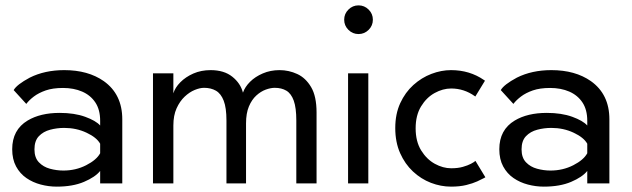

<svg xmlns="http://www.w3.org/2000/svg" viewBox="-20 -684 2355 716"><path d="M191.5 12Q161.5 12 132 4.2Q102.5 -3.5 78.5 -20Q54.5 -36.5 40 -63.2Q25.5 -90 25.5 -127.5Q25.5 -200 83 -234.5Q130.5 -263 202.5 -263Q257.5 -263 297.5 -248.5Q337.5 -234 353.5 -216V-233.5Q353.5 -275 335.5 -302Q317.5 -329 286.2 -342.5Q255 -356 215 -356Q177 -356 150.5 -346.8Q124 -337.5 106.2 -324Q88.5 -310.5 78 -296.5L31 -348Q42.5 -368.5 91 -394.5Q147 -422.5 219.5 -422.5Q308.5 -422.5 367 -381.5Q436 -332.5 436 -239V0H353.5V-46.5Q335 -23.5 293.2 -5.8Q251.5 12 191.5 12ZM216.5 -48Q262.5 -48 301.2 -67.8Q340 -87.5 353.5 -112.5V-148Q340.5 -171.5 302.5 -189.2Q264.5 -207 219.5 -207Q192.5 -207 167 -200.2Q141.5 -193.5 125 -176.2Q108.5 -159 108.5 -127Q108.5 -96 125 -78.8Q141.5 -61.5 166.2 -54.8Q191 -48 216.5 -48Z M1160.5 0H1085V-234.5Q1085 -282 1075.5 -308.5Q1066 -335 1048 -345.8Q1030 -356.5 1004.5 -356.5Q989.5 -356.5 971 -349.8Q952.5 -343 935.8 -327.8Q919 -312.5 908.2 -287Q897.5 -261.5 897.5 -224V0H824.5V-234.5Q824.5 -282 814.2 -308.5Q804 -335 785.2 -345.8Q766.5 -356.5 741 -356.5Q725.5 -356.5 706 -348.5Q686.5 -340.5 668.5 -323.5Q650.5 -306.5 638.5 -280Q626.5 -253.5 626.5 -216V0H550.5V-410.5H626.5V-336Q633 -357.5 652.5 -377.2Q672 -397 701 -409.8Q730 -422.5 765.5 -422.5Q815.5 -422.5 846.2 -398Q877 -373.5 886 -338.5Q893.5 -360 912.5 -379Q931.5 -398 960 -410.2Q988.5 -422.5 1022.5 -422.5Q1057 -422.5 1088.5 -408Q1120 -393.5 1140.2 -359.2Q1160.5 -325 1160.5 -264.5Z M1317 -557Q1295 -557 1279.2 -572.8Q1263.5 -588.5 1263.5 -610.5Q1263.5 -632.5 1279.2 -648.2Q1295 -664 1317 -664Q1339 -664 1354.8 -648.2Q1370.5 -632.5 1370.5 -610.5Q1370.5 -588.5 1354.8 -572.8Q1339 -557 1317 -557ZM1353.5 0H1278V-410.5H1353.5Z M1662 12Q1624 12 1587 -2.2Q1550 -16.5 1520 -44.5Q1490 -72.5 1472 -113.2Q1454 -154 1454 -206.5Q1454 -259 1472.5 -299.2Q1491 -339.5 1521.5 -367Q1552 -394.5 1588.8 -408.5Q1625.5 -422.5 1662 -422.5Q1731.5 -422.5 1785 -385.5L1788.5 -383L1752.5 -324L1750.5 -325.5Q1710.5 -354 1662.5 -354Q1631.5 -354 1601 -337.2Q1570.5 -320.5 1550.2 -287.2Q1530 -254 1530 -205.5Q1530 -156.5 1550.5 -123.2Q1571 -90 1601.5 -73.2Q1632 -56.5 1662.5 -56.5Q1688 -56.5 1706.2 -61.8Q1724.5 -67 1736.2 -73.2Q1748 -79.5 1753 -84L1790 -23L1786 -20.5Q1776 -15 1759.5 -7.5Q1743 0 1718.8 6Q1694.5 12 1662 12Z M2008 12Q1978 12 1948.5 4.2Q1919 -3.5 1895 -20Q1871 -36.5 1856.5 -63.2Q1842 -90 1842 -127.5Q1842 -200 1899.5 -234.5Q1947 -263 2019 -263Q2074 -263 2114 -248.5Q2154 -234 2170 -216V-233.5Q2170 -275 2152 -302Q2134 -329 2102.8 -342.5Q2071.5 -356 2031.5 -356Q1993.5 -356 1967 -346.8Q1940.5 -337.5 1922.8 -324Q1905 -310.5 1894.5 -296.5L1847.5 -348Q1859 -368.5 1907.5 -394.5Q1963.5 -422.5 2036 -422.5Q2125 -422.5 2183.5 -381.5Q2252.5 -332.5 2252.5 -239V0H2170V-46.5Q2151.5 -23.5 2109.8 -5.8Q2068 12 2008 12ZM2033 -48Q2079 -48 2117.8 -67.8Q2156.5 -87.5 2170 -112.5V-148Q2157 -171.5 2119 -189.2Q2081 -207 2036 -207Q2009 -207 1983.5 -200.2Q1958 -193.5 1941.5 -176.2Q1925 -159 1925 -127Q1925 -96 1941.5 -78.8Q1958 -61.5 1982.8 -54.8Q2007.5 -48 2033 -48Z"/></svg>

Font: Lucymar Sans
Style: Regular
Weight: 400
Foundry: The League of Moveable Type (original font) / Main changes by Cristiano Sobral with portions from Mirco Monsees
Version: Version 2.001;August 30, 2020;FontCreator 13.0.0.2681 64-bit